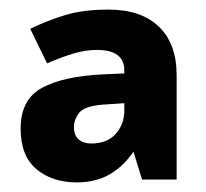

<svg xmlns="http://www.w3.org/2000/svg" viewBox="-20 -742 429 400"><path d="M206 -722Q274 -722 311 -686.5Q348 -651 348 -585V-368H276L258 -426Q237 -395 208 -378.5Q179 -362 140 -362Q89 -362 56 -389.5Q23 -417 23 -474Q23 -535 67.5 -559Q112 -583 193 -587L239 -589V-595Q239 -638 182 -638Q158 -638 133 -630.5Q108 -623 78 -610L43 -682Q78 -699 115.5 -710.5Q153 -722 206 -722ZM194 -524Q156 -521 145 -507Q134 -493 134 -477Q134 -460 144 -451.5Q154 -443 170 -443Q203 -443 221 -463Q239 -483 239 -512V-527Z"/></svg>

Font: Noto Sans Malayalam ExtraBold
Style: Regular
Weight: 800
Designer: Jelle Bosma - Monotype Design Team
Foundry: Monotype Imaging Inc.
Version: Version 2.104; ttfautohint (v1.8.4.7-5d5b)